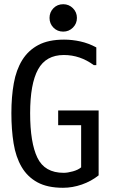

<svg xmlns="http://www.w3.org/2000/svg" viewBox="-20 -894 540 911"><path d="M425 -585Q360 -633 283 -633Q198 -633 160.5 -564.5Q123 -496 123 -357Q123 -217 157.5 -145.5Q192 -74 282 -74Q301 -74 326 -81Q351 -88 365 -100V-300H256V-370H448V-62Q413 -34 368.5 -18.5Q324 -3 279 -3Q205 -3 157.5 -29Q110 -55 82.5 -102Q55 -149 44.5 -214Q34 -279 34 -357Q34 -435 45.5 -499Q57 -563 85.5 -609Q114 -655 162 -680.5Q210 -706 284 -706Q322 -706 361 -697.5Q400 -689 437 -669V-585ZM280 -874Q307 -874 326 -855Q345 -836 345 -809Q345 -782 326 -763Q307 -744 280 -744Q252 -744 233.5 -763Q215 -782 215 -809Q215 -836 233.5 -855Q252 -874 280 -874Z"/></svg>

Font: D2Coding
Style: Regular
Weight: 400
Monospace: yes
Designer: Yong-Rak Park; Jeong-Hwan Yoon; Sang-Min Lee;
Foundry: NHN Corporation
Version: Version 1.3.2; Build 20180524